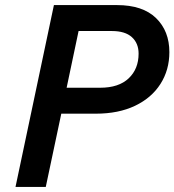

<svg xmlns="http://www.w3.org/2000/svg" viewBox="-20 -735 686 755"><path d="M41 0 192 -715H440Q541 -715 593.5 -664Q646 -613 646 -530Q646 -460 611 -405Q576 -350 511 -319Q446 -288 357 -288H221L160 0ZM420 -613H289L242 -390H374Q447 -390 486 -427Q525 -464 525 -524Q525 -565 498.5 -589Q472 -613 420 -613Z"/></svg>

Font: Wix Madefor Text SemiBold
Style: Italic
Weight: 600
Italic angle: -12°
Designer: Dalton Maag Ltd
Foundry: Dalton Maag Ltd
Version: Version 3.100